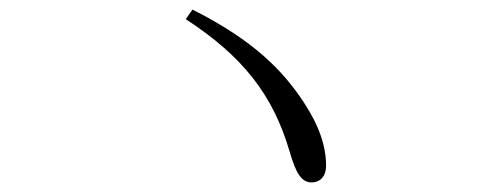

<svg xmlns="http://www.w3.org/2000/svg" viewBox="-20 -559 1040 401"><path d="M631 -178C647 -178 661 -189 661 -213C661 -253 647 -296 614 -346C571 -411 511 -474 382 -539L368 -519C486 -442 550 -362 585 -242C598 -198 609 -178 631 -178Z"/></svg>

Font: Source Han Serif TW VF
Style: Regular
Weight: 250
Designer: Ryoko NISHIZUKA 西塚涼子 (kana & ideographs); Frank Grießhammer (Latin, Greek & Cyrillic); Wenlong ZHANG 张文龙 (bopomofo); San
Foundry: Adobe
Version: Version 2.002;hotconv 1.1.0;makeotfexe 2.6.0